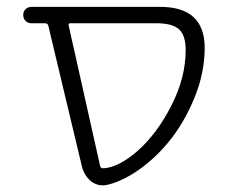

<svg xmlns="http://www.w3.org/2000/svg" viewBox="-20 -565 661 561"><path d="M185.5 -497.1Q178.7 -497.1 180.7 -490.2L272.5 -80.1Q274.4 -73.2 281.2 -73.2Q325.2 -75.2 380.9 -123Q438.5 -173.8 480.5 -255.9Q522.5 -337.9 522.5 -418.9Q522.5 -461.9 502.9 -479.5Q483.4 -497.1 436.5 -497.1ZM578.1 -424.8Q578.1 -351.6 547.4 -277.3Q516.6 -203.1 470.7 -147.9Q424.8 -92.8 367.2 -56.6Q327.1 -32.2 291 -24.4Q285.2 -23.4 279.3 -23.4Q261.7 -23.4 246.1 -35.2Q226.6 -51.8 219.7 -77.1L121.1 -490.2Q119.1 -497.1 111.3 -497.1H71.3Q61.5 -497.1 54.7 -503.9Q47.9 -510.7 47.9 -521.5Q47.9 -531.2 54.7 -538.1Q61.5 -544.9 72.3 -544.9H446.3Q447.3 -544.9 448.2 -544.9Q578.1 -544.9 578.1 -424.8Z"/></svg>

Font: Gen Jyuu Gothic P Light
Style: Regular
Weight: 200
Designer: [Source Han Sans]
Ryoko NISHIZUKA  (kana & ideographs); Paul D. Hunt (Latin, Greek & Cyrillic); Wenlong ZHANG  (bopomofo
Version: Version 1.002.20150607